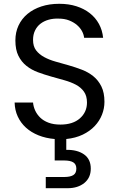

<svg xmlns="http://www.w3.org/2000/svg" viewBox="-20 -726 627 1011"><path d="M530 -190Q530 -155 517 -122Q504 -89 478.5 -62Q453 -35 415.5 -17Q378 1 329 6V63Q387 62 422.5 87Q458 112 458 162Q458 210 424 237.5Q390 265 336 265H221V206H318Q350 206 366 196Q382 186 382 162Q382 139 366 129Q350 119 318 119H268V6Q221 2 182.5 -13.5Q144 -29 116.5 -54Q89 -79 73.5 -112.5Q58 -146 57 -186H154Q156 -164 165.5 -143.5Q175 -123 192 -106.5Q209 -90 235.5 -80Q262 -70 298 -70Q364 -70 401 -103Q438 -136 438 -186Q438 -221 422 -243.5Q406 -266 379.5 -280Q353 -294 319 -303.5Q285 -313 249.5 -323Q214 -333 180 -345.5Q146 -358 119.5 -379Q93 -400 77 -432Q61 -464 61 -513Q61 -556 77.5 -591.5Q94 -627 124.5 -652.5Q155 -678 197.5 -692Q240 -706 292 -706Q342 -706 382.5 -693Q423 -680 453 -656.5Q483 -633 501 -600Q519 -567 523 -527H423Q421 -545 411.5 -562.5Q402 -580 385 -594.5Q368 -609 344 -618.5Q320 -628 288 -628Q260 -629 235.5 -622Q211 -615 193 -601Q175 -587 164.5 -565.5Q154 -544 154 -516Q154 -482 170 -461Q186 -440 212.5 -425.5Q239 -411 273 -401.5Q307 -392 342 -382Q377 -372 411 -359Q445 -346 471.5 -324.5Q498 -303 514 -270.5Q530 -238 530 -190Z"/></svg>

Font: Poppins
Style: Regular
Weight: 400
Designer: Ninad Kale (Devanagari), Jonny Pinhorn (Latin)
Foundry: Indian Type Foundry
Version: Version 3.002 2017